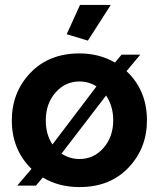

<svg xmlns="http://www.w3.org/2000/svg" viewBox="-20 -750 646 780"><path d="M126 4H50L108 -64Q28 -142 28 -261Q28 -375 103.5 -454Q179 -533 303 -533Q383 -533 447 -496L474 -528H550L494 -461Q577 -383 577 -261Q577 -148 502 -69Q427 10 303 10Q218 10 154 -29ZM303 -104Q361 -104 400.5 -149Q440 -194 440 -262Q440 -318 411 -362L230 -126Q263 -104 303 -104ZM166 -261Q166 -204 193 -163L372 -399Q341 -419 303 -419Q245 -419 205.5 -374Q166 -329 166 -261ZM430 -730 337 -585 251 -611 305 -730Z"/></svg>

Font: Raleway
Style: Bold
Weight: 700
Designer: Matt McInerney, Pablo Impallari, Rodrigo Fuenzalida
Foundry: Matt McInerney, Pablo Impallari, Rodrigo Fuenzalida
Version: Version 3.000